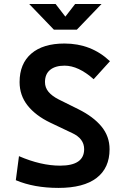

<svg xmlns="http://www.w3.org/2000/svg" viewBox="-20 -918 626 948"><path d="M269 9.8Q147.9 9.8 58.1 -28.3L73.7 -147Q182.1 -100.1 276.9 -100.1Q395.5 -100.1 395.5 -181.6Q395.5 -233.9 335.9 -261.2L228 -312.5Q155.8 -347.2 116.2 -397.2Q76.7 -447.3 76.7 -512.7Q76.7 -603.5 134.5 -653.3Q192.4 -703.1 298.3 -703.1Q430.7 -703.1 522.9 -615.7L442.4 -526.9Q367.2 -593.8 298.8 -593.8Q252.9 -593.8 227.5 -573Q202.1 -552.2 202.1 -512.7Q202.1 -485.4 219.5 -464.6Q236.8 -443.8 269.5 -427.2L366.7 -378.9Q441.4 -341.8 481.2 -293.2Q521 -244.6 521 -181.2Q521 -88.4 456.8 -39.3Q392.6 9.8 269 9.8ZM246.1 -771.5 124 -898.4H254.4L302.7 -835.9L351.1 -898.4H481.4L359.4 -771.5Z"/></svg>

Font: Cascadia Mono PL SemiBold
Style: Regular
Weight: 600
Monospace: yes
Designer: Aaron Bell
Foundry: Saja Typeworks
Version: Version 2404.023; ttfautohint (v1.8.4)